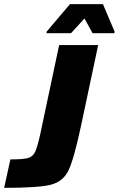

<svg xmlns="http://www.w3.org/2000/svg" viewBox="-61 -905 572 925"><path d="M133 -259 224 -688H412L329 -297Q295 -138 269 -84Q243 -30 183.5 -15Q124 0 -41 0L-11 -137Q50 -137 73.5 -143.5Q97 -150 108 -173Q119 -196 133 -259ZM163 -745 164 -753 276 -885H435L491 -753L490 -745H385L346 -816L281 -745Z"/></svg>

Font: Saira Semi Condensed ExtraBold
Style: Italic
Weight: 800
Width: 4
Italic angle: -12°
Designer: Hector Gatti with collaboration of the Omnibus-Type team
Foundry: Omnibus-Type
Version: Version 1.001; ttfautohint (v1.8)